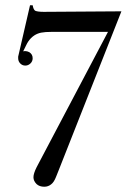

<svg xmlns="http://www.w3.org/2000/svg" viewBox="-20 -700 532 729"><path d="M203 -54 193 -29Q185 -8 174 0Q163 9 148 9Q130 9 119 -1Q107 -13 107 -27Q107 -41 119 -65L129 -84L390 -579H177Q151 -579 136 -576Q122 -573 111 -566Q97 -557 87 -542Q83 -536 78.5 -526.5Q74 -517 68 -505Q71 -506 76 -506Q83 -506 91 -502Q104 -494 104 -479Q104 -467 95.5 -459Q87 -451 76 -451Q65 -451 57 -459Q49 -467 49 -479V-485L94 -680H104Q107 -663 114 -659Q124 -655 146 -655L441 -657Z"/></svg>

Font: Wachinanga
Style: Regular
Weight: 400
Designer: deFharo
Foundry: deFharo
Version: Wachinanga: Version 2.001 2013